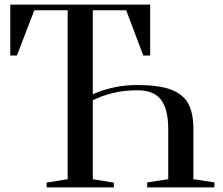

<svg xmlns="http://www.w3.org/2000/svg" viewBox="-20 -820 974 840"><path d="M918 -22V0H624V-22L716 -36V-256Q716 -342 684.5 -383.5Q653 -425 581 -425Q526 -425 483 -415Q440 -405 413 -393.5Q386 -382 386 -381V-36L478 -21V0H184V-21L276 -36V-775H130L54 -577H25V-800H637V-577H607L532 -775H386V-407Q386 -408 414 -419Q442 -430 485.5 -439Q529 -448 581 -448Q675 -448 728 -428Q781 -408 803.5 -367Q826 -326 826 -258V-36Z"/></svg>

Font: Prata
Style: Regular
Weight: 400
Designer: Ivan Petrov
Foundry: Cyreal
Version: Version 2.000